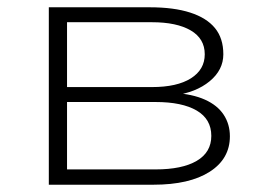

<svg xmlns="http://www.w3.org/2000/svg" viewBox="-20 -507 721 527"><path d="M114 0V-487H391Q457 -487 502 -472.5Q547 -458 570 -430Q593 -402 593 -358Q593 -315 555.5 -284Q518 -253 457 -245V-252Q508 -249 542.5 -233.5Q577 -218 594 -192Q611 -166 611 -133Q611 -71 555.5 -35.5Q500 0 401 0ZM164 -42H407Q480 -42 520 -65.5Q560 -89 560 -134Q560 -180 520 -203.5Q480 -227 407 -227H164ZM164 -268H397Q466 -268 504 -292Q542 -316 542 -358Q542 -401 503.5 -423.5Q465 -446 397 -446H164Z"/></svg>

Font: Nunito Sans 10pt Expanded ExtraLight
Style: Regular
Weight: 250
Width: 7
Designer: Vernon Adams
Foundry: Vernon Adams
Version: Version 3.101;gftools[0.9.27]